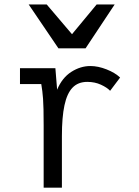

<svg xmlns="http://www.w3.org/2000/svg" viewBox="-20 -864 640 884"><path d="M181 -287Q181 -373.5 178.2 -409.5Q175.5 -445.5 170 -477H72V-550H235L243 -451Q266 -506 308.2 -533Q350.5 -560 396 -560Q431.5 -560 470.8 -544.5Q510 -529 533 -507L487 -446Q473 -461 444.8 -474Q416.5 -487 382 -487Q339.5 -487 314 -460.5Q288.5 -434 276.8 -379.2Q265 -324.5 265 -237V0H181ZM112 -843.5H195L311.5 -706.5L425 -843.5H508L374 -641.5H249Z"/></svg>

Font: JuliaMono Latin
Style: Regular
Weight: 400
Monospace: yes
Designer: cormullion
Foundry: corm
Version: Version 0.049; ttfautohint (v1.8.4)